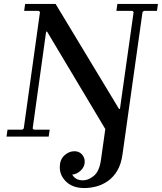

<svg xmlns="http://www.w3.org/2000/svg" viewBox="-20 -690 818 970"><path d="M573 -670H778L773 -635H707L700 -629L599 89Q592 140 572 173Q552 206 524.5 225Q497 244 466.5 252Q436 260 406 260Q348 260 315 228.5Q282 197 282 155Q282 117 305 95.5Q328 74 356 74Q379 74 393.5 89.5Q408 105 408 127Q408 152 388.5 171Q369 190 345 192Q352 205 365 213Q378 221 400 221Q427 221 454.5 198Q482 175 490 118L512 -38L218 -530H213L145 -41L151 -35H231L226 0H13L18 -35H93L100 -41L182 -629L176 -635H102L107 -670H261L581 -140H586L655 -629L649 -635H568Z"/></svg>

Font: Brygada 1918 Medium
Style: Italic
Weight: 500
Italic angle: -8°
Designer: Mateusz Machalski | Borys Kosmynka | Przemek Hoffer
Foundry: NIEPODLEGLA 2018
Version: Version 3.006